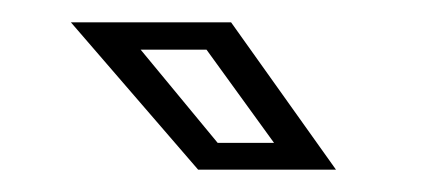

<svg xmlns="http://www.w3.org/2000/svg" viewBox="-20 -708 384 172"><path d="M281 -556H157.5L43.5 -688H187ZM225.5 -580 165 -663.5H106L175 -580Z"/></svg>

Font: Tourney Condensed Regular
Style: Italic
Weight: 400
Width: 3
Italic angle: -12°
Designer: Tyler Finck
Foundry: Etcetera Type Co
Version: Version 1.010; ttfautohint (v1.8.3)